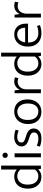

<svg xmlns="http://www.w3.org/2000/svg" viewBox="1313 -2063 759 3425"><g transform="rotate(-90 1692.5 -350.5)"><path d="M381 -710H451V0H393L384 -48H382Q356 -20 324 -5.5Q292 9 243 9Q205 9 169 -6Q133 -21 104 -51Q75 -81 57.5 -126.5Q40 -172 40 -234Q40 -289 54.5 -334Q69 -379 96.5 -410.5Q124 -442 163.5 -459Q203 -476 253 -476Q290 -476 322.5 -465Q355 -454 381 -431ZM381 -367Q359 -393 329 -407.5Q299 -422 267 -422Q237 -422 209 -412Q181 -402 159.5 -380Q138 -358 125 -322.5Q112 -287 112 -237Q112 -185 124.5 -149Q137 -113 158 -90Q179 -67 205.5 -56.5Q232 -46 260 -46Q301 -46 331 -62Q361 -78 381 -107Z M600 0V-470H670V0ZM635 -591Q615 -591 601.5 -604Q588 -617 588 -638Q588 -659 601.5 -672.5Q615 -686 635 -686Q653 -686 667.5 -673Q682 -660 682 -638Q682 -616 668 -603.5Q654 -591 635 -591Z M1075 -396Q1046 -410 1019.5 -416Q993 -422 964 -422Q913 -422 888 -402Q863 -382 863 -350Q863 -321 882.5 -304.5Q902 -288 956 -272L986 -263Q1048 -244 1080.5 -212Q1113 -180 1113 -129Q1113 -69 1068 -30Q1023 9 939 9Q894 9 856 1.5Q818 -6 790 -20L808 -75Q835 -61 866 -53.5Q897 -46 934 -46Q985 -46 1013.5 -65.5Q1042 -85 1042 -123Q1042 -155 1019.5 -173.5Q997 -192 947 -208L915 -218Q853 -238 823 -268.5Q793 -299 793 -346Q793 -375 805 -399Q817 -423 839 -440Q861 -457 890.5 -466.5Q920 -476 956 -476Q989 -476 1025 -470Q1061 -464 1092 -450Z M1632 -240Q1632 -181 1615 -134.5Q1598 -88 1568 -56Q1538 -24 1497.5 -7.5Q1457 9 1411 9Q1364 9 1324 -6.5Q1284 -22 1255 -52.5Q1226 -83 1209 -127.5Q1192 -172 1192 -230Q1192 -289 1209.5 -335Q1227 -381 1257 -412.5Q1287 -444 1327.5 -460Q1368 -476 1415 -476Q1461 -476 1501 -461Q1541 -446 1570 -416Q1599 -386 1615.5 -342Q1632 -298 1632 -240ZM1559 -235Q1559 -284 1546.5 -319.5Q1534 -355 1513.5 -377.5Q1493 -400 1466.5 -410.5Q1440 -421 1412 -421Q1384 -421 1357.5 -411Q1331 -401 1310.5 -379Q1290 -357 1277.5 -321.5Q1265 -286 1265 -235Q1265 -184 1277.5 -148Q1290 -112 1311 -89.5Q1332 -67 1359 -56.5Q1386 -46 1414 -46Q1442 -46 1468 -55.5Q1494 -65 1514.5 -87.5Q1535 -110 1547 -146Q1559 -182 1559 -235Z M1742 0V-470H1792L1805 -376Q1822 -421 1862 -448.5Q1902 -476 1953 -476Q1978 -476 1996 -472Q2014 -468 2025 -463L2012 -401Q2000 -407 1985 -411Q1970 -415 1950 -415Q1921 -415 1896 -404.5Q1871 -394 1852 -374Q1833 -354 1822 -323Q1811 -292 1811 -252V0Z M2396 -710H2466V0H2408L2399 -48H2397Q2371 -20 2339 -5.5Q2307 9 2258 9Q2220 9 2184 -6Q2148 -21 2119 -51Q2090 -81 2072.5 -126.5Q2055 -172 2055 -234Q2055 -289 2069.5 -334Q2084 -379 2111.5 -410.5Q2139 -442 2178.5 -459Q2218 -476 2268 -476Q2305 -476 2337.5 -465Q2370 -454 2396 -431ZM2396 -367Q2374 -393 2344 -407.5Q2314 -422 2282 -422Q2252 -422 2224 -412Q2196 -402 2174.5 -380Q2153 -358 2140 -322.5Q2127 -287 2127 -237Q2127 -185 2139.5 -149Q2152 -113 2173 -90Q2194 -67 2220.5 -56.5Q2247 -46 2275 -46Q2316 -46 2346 -62Q2376 -78 2396 -107Z M2983 -230H2647V-221Q2647 -138 2692 -92Q2737 -46 2815 -46Q2850 -46 2880 -51.5Q2910 -57 2942 -70L2957 -18Q2929 -6 2891.5 1.5Q2854 9 2812 9Q2763 9 2720 -5Q2677 -19 2644.5 -48.5Q2612 -78 2593 -124Q2574 -170 2574 -234Q2574 -289 2590 -334Q2606 -379 2634.5 -410.5Q2663 -442 2703.5 -459Q2744 -476 2794 -476Q2837 -476 2871.5 -461.5Q2906 -447 2931 -420Q2956 -393 2969.5 -355Q2983 -317 2983 -271ZM2911 -282Q2911 -310 2904 -335.5Q2897 -361 2882.5 -380.5Q2868 -400 2845 -411.5Q2822 -423 2790 -423Q2732 -423 2694.5 -385Q2657 -347 2649 -281Z M3092 0V-470H3142L3155 -376Q3172 -421 3212 -448.5Q3252 -476 3303 -476Q3328 -476 3346 -472Q3364 -468 3375 -463L3362 -401Q3350 -407 3335 -411Q3320 -415 3300 -415Q3271 -415 3246 -404.5Q3221 -394 3202 -374Q3183 -354 3172 -323Q3161 -292 3161 -252V0Z"/></g></svg>

Font: Mukta Mahee Light
Style: Regular
Weight: 300
Designer: Shuchita Grover, Noopur Datye, Girish Dalvi, Yashodeep Gholap
Foundry: Ek Type
Version: Version 2.538;PS 1.000;hotconv 16.6.51;makeotf.lib2.5.65220;